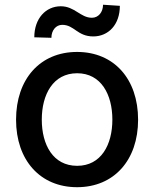

<svg xmlns="http://www.w3.org/2000/svg" viewBox="-20 -769 642 800"><path d="M301.1 11C454.9 11 555.4 -101.6 555.4 -270.2C555.4 -440 454.9 -552.6 301.1 -552.6C147.4 -552.6 46.9 -440 46.9 -270.2C46.9 -101.6 147.4 11 301.1 11ZM122.9 -613.6 194.2 -611.5C194.2 -642.4 213.1 -665.5 239.3 -665.5C289.8 -665.5 301.8 -617.2 369 -617.2C431.1 -617.5 479.4 -665.5 479.4 -744.7L409.4 -749.3C409.1 -718.4 390.3 -695 362.9 -695C315.3 -695 291.2 -742.9 233.3 -742.9C170.8 -742.9 122.9 -692.1 122.9 -613.6ZM154.1 -270.6C154.1 -375 201 -463.8 301.5 -463.8C401.3 -463.8 448.2 -375 448.2 -270.6C448.2 -165.8 401.3 -78.1 301.5 -78.1C201 -78.1 154.1 -165.8 154.1 -270.6Z"/></svg>

Font: Margiela Sans Medium
Style: Regular
Weight: 500
Designer: Stefan Endress, Andreas Faust
Version: Version 1.100;FEAKit 1.0